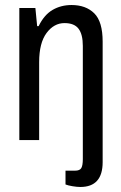

<svg xmlns="http://www.w3.org/2000/svg" viewBox="-20 -558 481 765"><path d="M300 187Q287 187 269 184Q251 181 241 177V122H279Q298 122 304 111.5Q310 101 310 76V-375Q310 -421 293 -443.5Q276 -466 237 -466Q195 -466 165.5 -426.5Q136 -387 136 -310V0H57V-526H121L128 -454H134Q156 -499 189.5 -518.5Q223 -538 265 -538Q322 -538 355.5 -505Q389 -472 389 -392V88Q389 187 300 187Z"/></svg>

Font: Archivo Condensed
Style: Regular
Weight: 400
Width: 3
Designer: Hector Gatti
Foundry: Omnibus-Type
Version: Version 2.001; ttfautohint (v1.8.3)